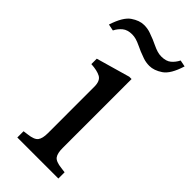

<svg xmlns="http://www.w3.org/2000/svg" viewBox="-265 -780 827 827"><g transform="rotate(45 149.0 -366.0)"><path d="M35 0V-38L57 -41Q93 -45 104 -59.5Q115 -74 115 -106V-389Q115 -425 94.5 -436Q74 -447 37 -449V-482L191 -526H205V-106Q205 -74 215.5 -59.5Q226 -45 262 -41L285 -38V0ZM0 -617 -30 -623Q-9 -688 21 -708.5Q51 -729 79 -729Q100 -729 118.5 -722.5Q137 -716 149 -711L171 -701Q190 -692 202.5 -688.5Q215 -685 227 -685Q256 -685 272 -698.5Q288 -712 298 -732L328 -726Q308 -661 277.5 -640.5Q247 -620 219 -620Q198 -620 179.5 -626.5Q161 -633 149 -638L127 -648Q108 -657 95.5 -660.5Q83 -664 71 -664Q43 -664 26.5 -650.5Q10 -637 0 -617Z"/></g></svg>

Font: Hedvig Letters Serif 14pt
Style: Regular
Weight: 400
Designer: Alexander Örn & Tor Weibull
Foundry: Kanon Foundry
Version: Version 1.000; ttfautohint (v1.8.4.7-5d5b)